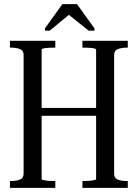

<svg xmlns="http://www.w3.org/2000/svg" viewBox="-20 -907 665 927"><path d="M149 -386H476V-348H149ZM28 0V-33H33Q59 -33 76.5 -40Q94 -47 94 -69V-642Q94 -663 76.5 -670Q59 -677 34 -677H28V-710H247V-677H240Q230 -677 219.5 -676.5Q209 -676 200.5 -675Q192 -674 186.5 -672Q181 -670 181 -668V-43Q181 -40 186 -38.5Q191 -37 200 -35.5Q209 -34 219.5 -33.5Q230 -33 240 -33H247V0ZM378 0V-33H384Q394 -33 405 -33.5Q416 -34 424.5 -35.5Q433 -37 438.5 -38.5Q444 -40 444 -43V-667Q444 -670 438.5 -672Q433 -674 424.5 -675Q416 -676 405.5 -676.5Q395 -677 384 -677H378V-710H597V-677H592Q567 -677 549 -670Q531 -663 531 -641V-68Q531 -47 548.5 -40Q566 -33 591 -33H597V0ZM352 -887H281L197 -770V-759H220L317 -839H308L408 -759H436V-770Z"/></svg>

Font: Roboto Serif 120pt ExtraCondensed
Style: Regular
Weight: 400
Width: 2
Designer: Greg Gazdowicz
Foundry: Commercial Type
Version: Version 1.008